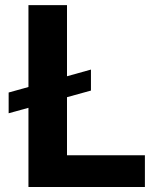

<svg xmlns="http://www.w3.org/2000/svg" viewBox="-20 -748 626 768"><path d="M343.8 -469.7Q343.8 -449.2 343.8 -385.7Q261.7 -363.3 14.6 -294.9Q14.6 -315.4 14.6 -377.9Q96.7 -401.4 343.8 -469.7ZM93.8 0Q93.8 -181.6 93.8 -727.5Q132.8 -727.5 248 -727.5Q248 -577.1 248 -127Q326.2 -127 559.6 -127Q559.6 -94.7 559.6 0Q443.4 0 93.8 0Z"/></svg>

Font: DeepSea
Style: Bold
Weight: 700
Designer: Stem
Version: Version 3.019;git-0a5106e0b